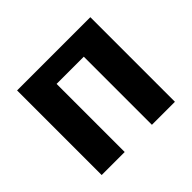

<svg xmlns="http://www.w3.org/2000/svg" viewBox="-131 -709 873 873"><g transform="rotate(-45 305.5 -272.0)"><path d="M541 -544H70V0H218V-438H393V0H541Z"/></g></svg>

Font: Noto Sans Display
Style: Bold
Weight: 700
Designer: Monotype Design Team
Foundry: Monotype Imaging Inc.
Version: Version 1.900